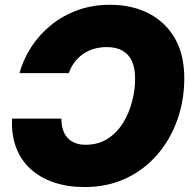

<svg xmlns="http://www.w3.org/2000/svg" viewBox="-20 -758 782 789"><path d="M431.6 -738.3Q521.5 -738.3 590.3 -703.4Q659.2 -668.5 698.2 -601.3Q737.3 -534.2 737.3 -436.5Q737.3 -345.7 708.5 -264.9Q679.7 -184.1 626 -122.1Q572.3 -60.1 496.8 -24.7Q421.4 10.7 327.6 10.7Q258.3 10.7 201.9 -8.3Q145.5 -27.3 105.7 -63.5Q65.9 -99.6 46.1 -151.9Q26.4 -204.1 29.8 -270.5H232.4Q232.4 -245.6 238.5 -225.8Q244.6 -206.1 257.1 -192.1Q269.5 -178.2 288.1 -170.7Q306.6 -163.1 331.5 -163.1Q384.3 -163.1 422.6 -188Q460.9 -212.9 485.8 -253.2Q510.7 -293.5 522.9 -341.3Q535.2 -389.2 535.2 -435.5Q535.2 -478.5 522 -507.1Q508.8 -535.6 482.9 -550Q457 -564.5 418.5 -564.5Q390.1 -564.5 365.5 -557.1Q340.8 -549.8 320.8 -535.6Q300.8 -521.5 286.1 -502Q271.5 -482.4 262.7 -457.5H60.1Q75.7 -514.2 108.4 -564.7Q141.1 -615.2 189 -654.3Q236.8 -693.4 298.1 -715.8Q359.4 -738.3 431.6 -738.3Z"/></svg>

Font: Inter 24pt Black
Style: Italic
Weight: 900
Italic angle: -9.3988°
Designer: Rasmus Andersson
Foundry: rsms
Version: Version 4.001;git-66647c0bb